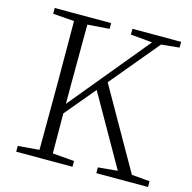

<svg xmlns="http://www.w3.org/2000/svg" viewBox="-106 -828 931 933"><g transform="rotate(15 359.5 -361.5)"><path d="M578 0H459V-29L557 -38L356 -391L229 -239L230 -38L339 -29V0H56V-29L163 -38Q164 -185 164 -333V-390Q164 -539 163 -686L56 -694V-723H340V-694L230 -686Q229 -539 229 -390V-287L556 -684L447 -694V-723H692V-694L601 -685L398 -441L628 -37L719 -29V0Z"/></g></svg>

Font: Minh Nguyen ExtraLight
Style: Regular
Weight: 250
Designer: Ryoko NISHIZUKA 西塚涼子 (kana & ideographs); Frank Grießhammer (Latin, Greek & Cyrillic); Wenlong ZHANG 张文龙 (bopomofo); San
Foundry: Adobe
Version: Version 1.100;July 7, 2023;FontCreator 14.0.0.2814 64-bit